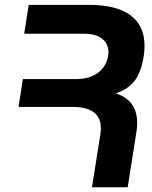

<svg xmlns="http://www.w3.org/2000/svg" viewBox="-20 -770 626 790"><path d="M98.1 -750H345.7Q459 -750 516.8 -707.3Q574.7 -664.6 574.7 -581.5Q574.7 -559.6 571.3 -537.6Q562 -478.5 537.1 -441.9Q512.2 -405.3 457 -385.7Q544.4 -357.4 544.4 -263.7Q544.4 -245.6 541.5 -228L505.4 0.5H358.4L393.1 -218.3Q395 -230 395 -242.7Q395 -286.1 365.7 -308.1Q336.4 -330.1 279.3 -330.1H56.2L74.2 -444.8H297.4Q332.5 -444.8 359.9 -457Q387.2 -469.2 403.8 -490.7Q420.4 -512.2 424.8 -539.1Q426.3 -547.4 426.3 -554.7Q426.3 -589.4 400.6 -610.1Q375 -630.9 327.1 -631.3H79.6Z"/></svg>

Font: Mardoto
Style: Bold Italic
Weight: 700
Italic angle: -12°
Designer: Christian Robertson, Vahan Hovhannisyan
Foundry: Google
Version: Version 1.000